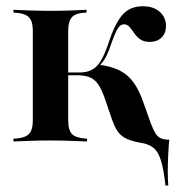

<svg xmlns="http://www.w3.org/2000/svg" viewBox="-20 -448 576 608"><path d="M504 139.5Q498.4 88.7 489.9 60.9Q481.5 33.1 466.5 20.6Q451.6 8.1 425 4Q397.6 -0.8 381 -8.5Q364.5 -16.1 354 -30.2Q343.5 -44.4 334.7 -69.4L310.5 -140.3Q300.8 -166.9 289.9 -182.3Q279 -197.6 263.3 -203.6Q247.6 -209.7 224.2 -209.7H189.5V-218.5H231.5Q256.5 -218.5 272.6 -227.8Q288.7 -237.1 300.4 -257.3Q312.1 -277.4 323.4 -311.3Q342.7 -371 366.5 -399.6Q390.3 -428.2 432.3 -428.2Q466.1 -428.2 485.9 -410.5Q505.6 -392.7 505.6 -366.1Q505.6 -342.7 491.5 -329Q477.4 -315.3 454.8 -315.3Q435.5 -315.3 424.2 -323.4Q412.9 -331.5 405.2 -342.7Q397.6 -354 390.3 -362.5Q383.1 -371 372.6 -371Q366.1 -371 360.1 -366.1Q354 -361.3 347.2 -347.2Q340.3 -333.1 330.6 -304.8Q322.6 -280.6 313.3 -264.1Q304 -247.6 291.1 -237.1L290.3 -243.5Q330.6 -238.7 357.7 -225.4Q384.7 -212.1 402.8 -187.1Q421 -162.1 434.7 -121.8L457.3 -58.1Q465.3 -37.1 472.2 -25.8Q479 -14.5 489.5 -10.1Q500 -5.6 516.1 -5.6Q513.7 17.7 512.5 44.8Q511.3 71.8 511.3 96.4Q511.3 121 512.9 139.5ZM22.6 0V-8.9Q45.2 -9.7 58.9 -15.3Q72.6 -21 78.2 -33.5Q83.9 -46 83.9 -66.9V-350Q83.9 -371.8 78.2 -383.9Q72.6 -396 58.9 -401.6Q45.2 -407.3 22.6 -408.1V-416.9Q39.5 -416.1 73.8 -414.9Q108.1 -413.7 141.1 -413.7Q174.2 -413.7 205.6 -414.9Q237.1 -416.1 254 -416.9V-408.1Q221.8 -407.3 208.9 -394.8Q196 -382.3 196 -350V-66.9Q196 -34.7 208.9 -22.6Q221.8 -10.5 255.6 -8.9V0Q237.1 -0.8 204 -2Q171 -3.2 137.9 -3.2Q106.5 -3.2 73.8 -2Q41.1 -0.8 22.6 0Z"/></svg>

Font: Playfair 144pt
Style: Bold
Weight: 700
Version: Version 2.001;gftools[0.9.30]